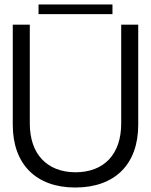

<svg xmlns="http://www.w3.org/2000/svg" viewBox="-20 -824 674 857"><path d="M37 -267C37 -91 141 13 316 13C493 13 597 -91 597 -267V-714H521V-273C521 -136 445 -55 316 -55C189 -56 113 -137 113 -273V-714H37ZM152 -761H482V-804H152Z"/></svg>

Font: Non Bureau Light
Style: Regular
Weight: 300
Designer: Jona Saucedo
Foundry: Non Foundry
Version: Version 1.000;FEAKit 1.0